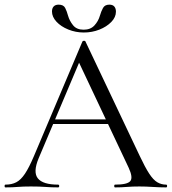

<svg xmlns="http://www.w3.org/2000/svg" viewBox="-23 -814 746 834"><path d="M194.2 -275.4 204.4 -295.4H469.2L476.2 -275.4ZM698.6 -12Q702.8 -12 702.8 -6Q702.8 0 698.6 0Q670.2 0 640.1 -2Q610 -4 582.4 -4Q550.8 -4 527.8 -2Q504.8 0 477 0Q473 0 473 -6Q473 -12 477 -12Q530 -12 542.9 -27.3Q555.8 -42.6 535.6 -86L314.2 -555L339.2 -585.8L145 -126.8Q119.6 -66 141.6 -39Q163.6 -12 229.2 -12Q234.2 -12 234.2 -6Q234.2 0 229.2 0Q199.2 0 174.2 -2Q149.2 -4 111.2 -4Q75.4 -4 53.5 -2Q31.6 0 0.8 0Q-3.2 0 -3.2 -6Q-3.2 -12 0.8 -12Q27.8 -12 47.7 -22.3Q67.6 -32.6 85.5 -59.5Q103.4 -86.4 124.4 -136L335 -633.8Q336.8 -636.8 342 -636.9Q347.2 -637 348.2 -633.8L583.8 -137Q607 -87.6 624.9 -60.1Q642.8 -32.6 660.3 -22.3Q677.8 -12 698.6 -12ZM340.2 -685Q370 -685 387 -703.3Q404 -721.6 411 -746Q416.4 -764.6 424.3 -779.2Q432.2 -793.8 452 -793.8Q466.6 -793.8 473.6 -785.6Q480.6 -777.4 480.6 -763.4Q480.6 -739.2 460.4 -718.5Q440.2 -697.8 408.6 -685.3Q377 -672.8 341.2 -672.8Q305.6 -672.8 273.6 -685.8Q241.6 -698.8 222.2 -719.8Q202.8 -740.8 202.8 -764.2Q202.8 -778.2 210.2 -786Q217.6 -793.8 231.6 -793.8Q252.8 -793.8 260.1 -779.5Q267.4 -765.2 272.6 -745.8Q278.8 -723.8 294.3 -704.4Q309.8 -685 340.2 -685Z"/></svg>

Font: Cormorant Infant Light
Style: Regular
Weight: 300
Designer: Christian Thalmann (Catharsis Fonts)
Foundry: Catharsis Fonts
Version: Version 4.001